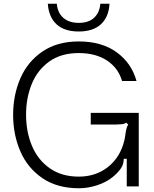

<svg xmlns="http://www.w3.org/2000/svg" viewBox="-20 -994 823 1024"><path d="M50 -381Q50 -487 88.5 -576Q127 -665 206 -719Q285 -773 400 -773Q523 -773 602.5 -715Q682 -657 708 -562H631Q611 -631 551 -671Q491 -711 399 -711Q306 -711 243 -666Q180 -621 149.5 -546.5Q119 -472 119 -383Q119 -291 150.5 -216Q182 -141 245.5 -96.5Q309 -52 400 -52Q491 -52 556 -103.5Q621 -155 643 -244Q645 -251 646 -258.5Q647 -266 648 -272Q654 -319 664 -329L653 -340Q645 -333 629.5 -331.5Q614 -330 600.5 -330Q587 -330 583 -330H464V-392H720V0H656V-147H640Q640 -117 623.5 -94Q607 -71 580 -49Q545 -21 496.5 -5.5Q448 10 401 10Q285 10 206 -44Q127 -98 88.5 -187Q50 -276 50 -381ZM235 -974H283Q287 -926 317.5 -899Q348 -872 400 -872Q452 -872 481.5 -899Q511 -926 515 -974H564Q560 -903 518 -864.5Q476 -826 400 -826Q323 -826 281.5 -864.5Q240 -903 235 -974Z"/></svg>

Font: Open Sauce Sans Light
Style: Regular
Weight: 300
Designer: Alfredo Marco Pradil
Foundry: Creative Sauce Fz LLC
Version: Version 1.477